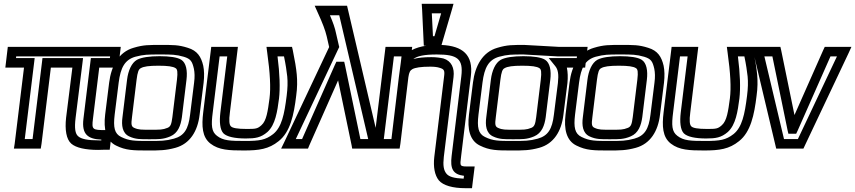

<svg xmlns="http://www.w3.org/2000/svg" viewBox="-20 -755 4490 1008"><path d="M468 -131 501 -400H576H601L604 -425L611 -484L614 -509H589H46H21L18 -484L11 -425L8 -400H33H106L57 0L53 25H78H169H194L198 0L247 -400H360L327 -137C320 -74 328 -24 354 -1C379 21 429 32 495 32C502 32 524 31 531 31H556L559 6L565 -47L568 -72H543H536C465 -72 461 -74 468 -131ZM418 -131C408 -49 442 -25 512 -22V-18C507 -18 503 -18 501 -18C440 -18 406 -25 390 -40C375 -53 370 -81 377 -137L413 -425L416 -450H391H228H203L200 -425L151 -25H110L159 -425L162 -450H137H64L65 -459H558L557 -450H482H457L454 -425L418 -131Z M1049 -321C1053 -355 1052 -386 1047 -410C1036 -457 1016 -489 966 -504C916 -520 888 -519 825 -519C762 -519 734 -520 681 -504C604 -482 564 -410 553 -321L532 -153C523 -78 536 -17 589 9C641 35 681 35 757 35C818 35 850 35 901 21C977 0 1018 -66 1028 -153L1049 -321ZM999 -321 978 -153C969 -77 947 -42 893 -27C849 -15 825 -15 763 -15C687 -15 659 -15 616 -36C581 -53 574 -86 582 -153L603 -321C613 -400 635 -441 690 -457C735 -469 756 -469 819 -469C882 -469 903 -469 945 -457C981 -446 989 -433 998 -394C1002 -374 1003 -351 999 -321ZM885 -140C880 -103 876 -91 860 -84C833 -73 819 -74 771 -74C723 -74 708 -73 684 -84C669 -91 668 -103 673 -140L697 -336C702 -377 708 -392 719 -397C734 -406 762 -410 812 -410C861 -410 889 -406 902 -397C911 -392 914 -377 909 -336L885 -140ZM935 -140 959 -336C965 -385 957 -425 932 -441C912 -454 871 -460 818 -460C765 -460 723 -454 699 -441C671 -425 653 -385 647 -336L623 -140C617 -97 622 -56 658 -39C692 -23 718 -24 764 -24C811 -24 837 -23 874 -39C915 -56 929 -97 935 -140Z M1260 35C1340 35 1391 28 1443 -14C1504 -62 1523 -152 1535 -252C1541 -293 1541 -332 1538 -364C1535 -397 1528 -439 1517 -492L1513 -509H1495H1411H1379L1383 -478C1398 -372 1402 -294 1395 -239C1386 -171 1379 -121 1353 -98C1332 -79 1323 -78 1276 -78C1225 -78 1200 -83 1192 -92C1184 -100 1181 -121 1187 -165L1226 -484L1229 -509H1204H1114H1089L1086 -484L1047 -166C1038 -93 1041 -35 1085 -1C1129 33 1183 35 1260 35ZM1266 -15C1190 -15 1152 -16 1119 -42C1090 -64 1088 -97 1097 -166L1133 -459H1173L1137 -165C1131 -115 1135 -74 1153 -55C1171 -37 1213 -28 1270 -28C1320 -28 1349 -32 1384 -62C1426 -100 1436 -170 1445 -239C1451 -292 1449 -366 1437 -459H1471C1480 -416 1485 -381 1488 -354C1491 -324 1490 -291 1485 -252C1473 -155 1459 -87 1414 -51C1374 -20 1343 -15 1266 -15Z M1785 -725H1676H1632L1649 -687C1673 -635 1688 -595 1695 -565L1708 -508L1472 -8L1456 25H1491H1578H1597L1604 8L1755 -333L1826 8L1829 25H1847H1942H1978L1970 -8L1806 -708L1802 -725H1785ZM1761 -675 1913 -25H1872L1791 -414L1787 -431H1769H1764H1746L1738 -414L1566 -25H1533L1757 -500L1761 -508L1759 -516L1744 -581C1739 -607 1728 -638 1712 -675H1761Z M2074 -350 2068 -300 2035 -25H1995L2048 -459H2088L2084 -425L2074 -350ZM2351 64C2343 130 2357 161 2416 168L2414 183C2364 181 2337 173 2324 157C2309 139 2305 113 2310 69L2361 -350C2367 -398 2350 -435 2308 -448C2291 -452 2269 -455 2245 -455C2207 -455 2174 -452 2150 -445C2170 -461 2208 -469 2273 -469C2381 -469 2413 -447 2402 -355L2351 64ZM2303 -536 2353 -706 2361 -735H2332H2224H2194L2196 -706L2204 -536L2205 -515H2219C2189 -511 2163 -503 2142 -492L2144 -509H2119H2029H2004L2001 -484L1942 0L1938 25H1963H2053H2078L2082 0L2124 -350C2128 -376 2133 -385 2145 -392C2160 -400 2189 -405 2239 -405C2260 -405 2276 -403 2288 -399C2312 -392 2316 -385 2311 -350L2260 69C2254 121 2262 165 2284 192C2307 219 2357 233 2424 233H2433H2458L2461 208L2469 144L2472 119H2447C2392 119 2394 121 2401 64L2452 -355C2466 -468 2408 -514 2298 -519L2303 -536ZM2261 -565H2253L2247 -685H2296L2261 -565Z M2735 -519C2672 -519 2644 -520 2591 -504C2514 -482 2474 -410 2463 -321L2442 -153C2433 -78 2446 -17 2499 9C2551 35 2591 35 2667 35C2728 35 2760 35 2811 21C2887 0 2928 -66 2938 -153L2959 -319C2962 -349 2961 -377 2956 -400H3027H3052L3055 -425L3062 -484L3065 -509H3040H2913C2897 -509 2754 -519 2735 -519ZM2729 -469C2746 -469 2889 -459 2907 -459H3009L3008 -450H2919H2861L2895 -408C2910 -390 2914 -364 2909 -319L2888 -153C2879 -77 2857 -42 2803 -27C2759 -15 2735 -15 2673 -15C2597 -15 2569 -15 2526 -36C2491 -53 2484 -86 2492 -153L2513 -321C2523 -400 2545 -441 2600 -457C2645 -469 2666 -469 2729 -469ZM2795 -140C2790 -103 2786 -91 2770 -84C2743 -73 2729 -74 2681 -74C2633 -74 2618 -73 2594 -84C2579 -91 2578 -103 2583 -140L2607 -336C2612 -377 2618 -392 2629 -397C2644 -406 2672 -410 2722 -410C2771 -410 2799 -406 2812 -397C2821 -392 2824 -377 2819 -336L2795 -140ZM2845 -140 2869 -336C2875 -385 2867 -425 2842 -441C2822 -454 2781 -460 2728 -460C2675 -460 2633 -454 2609 -441C2581 -425 2563 -385 2557 -336L2533 -140C2527 -97 2532 -56 2568 -39C2602 -23 2628 -24 2674 -24C2721 -24 2747 -23 2784 -39C2825 -56 2839 -97 2845 -140Z M3466 -321C3470 -355 3469 -386 3464 -410C3453 -457 3433 -489 3383 -504C3333 -520 3305 -519 3242 -519C3179 -519 3151 -520 3098 -504C3021 -482 2981 -410 2970 -321L2949 -153C2940 -78 2953 -17 3006 9C3058 35 3098 35 3174 35C3235 35 3267 35 3318 21C3394 0 3435 -66 3445 -153L3466 -321ZM3416 -321 3395 -153C3386 -77 3364 -42 3310 -27C3266 -15 3242 -15 3180 -15C3104 -15 3076 -15 3033 -36C2998 -53 2991 -86 2999 -153L3020 -321C3030 -400 3052 -441 3107 -457C3152 -469 3173 -469 3236 -469C3299 -469 3320 -469 3362 -457C3398 -446 3406 -433 3415 -394C3419 -374 3420 -351 3416 -321ZM3302 -140C3297 -103 3293 -91 3277 -84C3250 -73 3236 -74 3188 -74C3140 -74 3125 -73 3101 -84C3086 -91 3085 -103 3090 -140L3114 -336C3119 -377 3125 -392 3136 -397C3151 -406 3179 -410 3229 -410C3278 -410 3306 -406 3319 -397C3328 -392 3331 -377 3326 -336L3302 -140ZM3352 -140 3376 -336C3382 -385 3374 -425 3349 -441C3329 -454 3288 -460 3235 -460C3182 -460 3140 -454 3116 -441C3088 -425 3070 -385 3064 -336L3040 -140C3034 -97 3039 -56 3075 -39C3109 -23 3135 -24 3181 -24C3228 -24 3254 -23 3291 -39C3332 -56 3346 -97 3352 -140Z M3677 35C3757 35 3808 28 3860 -14C3921 -62 3940 -152 3952 -252C3958 -293 3958 -332 3955 -364C3952 -397 3945 -439 3934 -492L3930 -509H3912H3828H3796L3800 -478C3815 -372 3819 -294 3812 -239C3803 -171 3796 -121 3770 -98C3749 -79 3740 -78 3693 -78C3642 -78 3617 -83 3609 -92C3601 -100 3598 -121 3604 -165L3643 -484L3646 -509H3621H3531H3506L3503 -484L3464 -166C3455 -93 3458 -35 3502 -1C3546 33 3600 35 3677 35ZM3683 -15C3607 -15 3569 -16 3536 -42C3507 -64 3505 -97 3514 -166L3550 -459H3590L3554 -165C3548 -115 3552 -74 3570 -55C3588 -37 3630 -28 3687 -28C3737 -28 3766 -32 3801 -62C3843 -100 3853 -170 3862 -239C3868 -292 3866 -366 3854 -459H3888C3897 -416 3902 -381 3905 -354C3908 -324 3907 -291 3902 -252C3890 -155 3876 -87 3831 -51C3791 -20 3760 -15 3683 -15Z M4415 -509H4328H4310L4302 -492L4151 -151L4081 -492L4077 -509H4059H3964H3928L3936 -476L4051 8L4055 25H4072H4180H4198L4206 8L4435 -476L4450 -509H4415ZM4374 -459 4169 -25H4096L3993 -459H4035L4115 -70L4119 -53H4137H4142H4160L4168 -70L4340 -459H4374Z"/></svg>

Font: Gamestation Display Outline
Style: Italic
Weight: 400
Designer: Jonas Hecksher
Foundry: Jonas Hecksher, Playtypeª, e-types AS
Version: Version 1.003